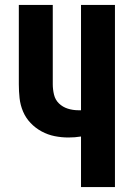

<svg xmlns="http://www.w3.org/2000/svg" viewBox="-20 -755 540 775"><path d="M307 0V-204Q295 -202 282 -201Q269 -200 256 -200Q228 -200 200.5 -205.5Q173 -211 148 -224.5Q123 -238 103.5 -258.5Q84 -279 73 -305Q62 -331 59 -359Q56 -387 56 -415V-735H193V-415Q193 -394 198 -373Q203 -352 218 -337.5Q233 -323 253.5 -316.5Q274 -310 296 -310H307V-735H444V0Z"/></svg>

Font: Iosevka SS18 Heavy
Style: Regular
Weight: 900
Monospace: yes
Designer: Belleve Invis
Foundry: Belleve Invis
Version: Version 25.1.1; ttfautohint (v1.8.4)